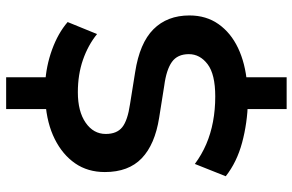

<svg xmlns="http://www.w3.org/2000/svg" viewBox="-188 -672 975 640"><g transform="rotate(-90 300.0 -352.5)"><path d="M256 115V-37L281 -14Q209 -16 144 -33.5Q79 -51 32 -88L73 -191Q104 -168 139 -153Q174 -138 214 -130.5Q254 -123 298 -123Q372 -123 405.5 -148.5Q439 -174 439 -211Q439 -249 413 -267.5Q387 -286 334 -293L227 -310Q138 -324 92 -368Q46 -412 46 -491Q46 -548 75 -590Q104 -632 156 -658Q208 -684 278 -689L256 -673V-820H362V-673L340 -690Q399 -687 454 -667Q509 -647 546 -615L506 -517Q469 -547 420 -564Q371 -581 312 -581Q248 -581 210.5 -555Q173 -529 173 -488Q173 -451 195.5 -433Q218 -415 273 -407L379 -390Q476 -375 522 -329Q568 -283 568 -209Q568 -153 539 -112Q510 -71 459.5 -47Q409 -23 342 -17L362 -37V115Z"/></g></svg>

Font: Nunito Sans 6pt
Style: Bold
Weight: 700
Version: Version 3.101;gftools[0.9.27]